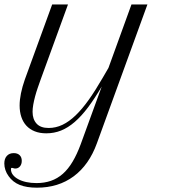

<svg xmlns="http://www.w3.org/2000/svg" viewBox="-133 -599 809 876"><path d="M105 -578.6H177.2L52.7 -236.8Q45.9 -217.8 39.1 -198Q32.2 -178.2 27.1 -158.9Q22 -139.6 18.8 -121.8Q15.6 -104 15.6 -88.9Q15.6 -55.2 33.7 -35.2Q51.8 -15.1 88.9 -15.1Q121.6 -15.1 151.9 -29.5Q182.1 -43.9 211.9 -72.5Q241.7 -101.1 272.2 -144Q302.7 -187 335.9 -244.6L361.8 -289.1L466.8 -578.6H539.6L309.1 54.7Q273.4 153.3 203.4 205.3Q133.3 257.3 35.6 257.3Q-11.7 257.3 -43.2 244.6Q-74.7 231.9 -93.8 204.6Q-103.5 191.4 -108.4 176.5Q-113.3 161.6 -113.3 147Q-113.3 125 -101.8 112.3Q-90.3 99.6 -70.3 99.6Q-53.2 99.6 -43.5 108.9Q-33.7 118.2 -33.7 134.8Q-33.7 150.4 -42 160.2Q-50.3 169.9 -63 169.9Q-68.4 169.9 -71.5 168.5Q-74.7 167 -78.6 167Q-81.5 167 -82.3 168.2Q-83 169.4 -83 173.3Q-83 187 -74.2 198.5Q-65.4 210 -49.8 218.5Q-34.2 227.1 -12.9 231.7Q8.3 236.3 33.7 236.3Q69.3 236.3 99.1 226.1Q128.9 215.8 153.6 194.1Q178.2 172.4 198.2 138.7Q218.3 105 235.4 58.6L331.1 -204.1Q298.8 -149.4 268.6 -109.1Q238.3 -68.8 207.8 -42.5Q177.2 -16.1 145.5 -3.4Q113.8 9.3 78.1 9.3Q48.3 9.3 25.6 0.2Q2.9 -8.8 -12.5 -25.4Q-27.8 -42 -35.6 -65.4Q-43.5 -88.9 -43.5 -117.7Q-43.5 -143.1 -37.4 -173.3Q-31.2 -203.6 -19.5 -236.8Z"/></svg>

Font: Petit Formal Script
Style: Regular
Weight: 400
Version: Version 1.001; ttfautohint (v0.8) -G 200 -r 50